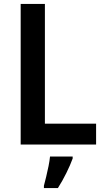

<svg xmlns="http://www.w3.org/2000/svg" viewBox="-20 -785 533 975"><path d="M85 -51V-765H208V-157H468V-51ZM349 20Q337 53 317 93.5Q297 134 274 170H203V158Q208 139 214.5 112.5Q221 86 226.5 58.5Q232 31 234 10H349Z"/></svg>

Font: Noto Sans Tamil UI SemiCondensed SemiBold
Style: Regular
Weight: 600
Width: 4
Designer: Jelle Bosma - Monotype Design Team
Foundry: Monotype Imaging Inc.
Version: Version 2.004; ttfautohint (v1.8.4.7-5d5b)